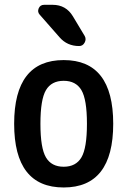

<svg xmlns="http://www.w3.org/2000/svg" viewBox="-20 -785 540 814"><path d="M325.2 -402.8Q301.8 -442.4 250 -442.4Q198.2 -442.4 174.8 -402.8Q151.4 -363.3 151.4 -260.3Q151.4 -157.2 174.8 -117.7Q198.2 -78.1 250 -78.1Q301.8 -78.1 325.2 -117.7Q348.6 -157.2 348.6 -260.3Q348.6 -363.3 325.2 -402.8ZM460 -260.3Q460 9.8 250 9.8Q40 9.8 40 -260.3Q40 -530.3 250 -530.3Q460 -530.3 460 -260.3ZM203.1 -764.6Q259.8 -764.6 289.1 -715.8L338.9 -632.8Q346.7 -619.1 338.9 -604.5Q331.1 -589.8 315.4 -589.8Q264.6 -589.8 232.4 -627L148.4 -722.7Q137.7 -734.4 144 -749.5Q150.4 -764.6 167 -764.6Z"/></svg>

Font: Rounded Mgen+ 2m medium
Style: Regular
Weight: 500
Designer: [Source Han Sans]
Ryoko NISHIZUKA  (kana & ideographs); Paul D. Hunt (Latin, Greek & Cyrillic); Wenlong ZHANG  (bopomofo
Version: Version 1.059.20150602